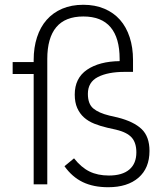

<svg xmlns="http://www.w3.org/2000/svg" viewBox="-20 -772 682 804"><path d="M606 -140Q606 -68 560 -28Q514 12 433 12Q371 12 326.5 -9.5Q282 -31 250 -76L290 -109Q320 -71 354.5 -54Q389 -37 436 -37Q492 -37 521.5 -62Q551 -87 551 -134Q551 -174 531.5 -196Q512 -218 466 -229L430 -237Q400 -244 375 -254Q350 -264 332 -280Q314 -296 303.5 -319.5Q293 -343 293 -376Q293 -445 344.5 -480Q396 -515 481 -516V-525Q481 -613 443 -658Q405 -703 329 -703Q253 -703 215.5 -658Q178 -613 178 -525V0H121V-462H33V-512H121V-521Q121 -573 135 -616Q149 -659 175.5 -689Q202 -719 240.5 -735.5Q279 -752 329 -752Q378 -752 417 -735.5Q456 -719 482.5 -689Q509 -659 523 -616Q537 -573 537 -521V-471H502Q432 -471 390 -449.5Q348 -428 348 -379Q348 -337 370.5 -318Q393 -299 438 -288L473 -280Q540 -263 573 -231.5Q606 -200 606 -140Z"/></svg>

Font: IBM Plex Sans Devanagari Light
Style: Regular
Weight: 300
Designer: Mike Abbink, Paul van der Laan, Pieter van Rosmalen, Erin McLaughlin
Foundry: Bold Monday
Version: Version 1.1